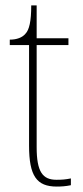

<svg xmlns="http://www.w3.org/2000/svg" viewBox="-20 -677 305 707"><path d="M189 10C205 10 222 9 241 5V-20C221 -16 208 -15 188 -15C137 -15 115 -44 115 -135V-511H232V-536H115V-657H95C95 -599 88 -567 73 -552C62 -539 42 -531 16 -531V-511H87V-141C87 -29 115 10 189 10Z"/></svg>

Font: Noto Serif Devanagari SemiCondensed Thin
Style: Regular
Weight: 100
Width: 4
Designer: Universal Thirst, Indian Type Foundry and the Monotype Design Team
Foundry: Monotype Imaging Inc.
Version: Version 2.004